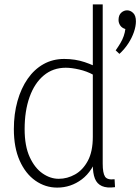

<svg xmlns="http://www.w3.org/2000/svg" viewBox="-20 -845 638 873"><path d="M523 -600 506 -616Q518 -633 527.5 -649Q537 -665 542.5 -681Q548 -697 550 -713Q534 -718 526.5 -729.5Q519 -741 519 -754Q519 -776 531 -787Q543 -798 558 -798Q573 -798 585.5 -786Q598 -774 598 -748Q598 -726 589 -699.5Q580 -673 563 -647Q546 -621 523 -600ZM447 -825V-101Q447 -58 457.5 -42Q468 -26 501 -30L503 6Q466 11 443.5 1Q421 -9 411.5 -33Q402 -57 402 -96V-146H427Q402 -67 352 -29.5Q302 8 240 8Q186 8 141 -23.5Q96 -55 69.5 -114.5Q43 -174 43 -258Q43 -327 59.5 -385.5Q76 -444 106 -487Q136 -530 178 -553.5Q220 -577 272 -577Q322 -577 365 -562.5Q408 -548 438 -530L404 -505Q375 -521 340 -529Q305 -537 279 -537Q221 -537 179 -502Q137 -467 114.5 -404Q92 -341 92 -258Q92 -181 115 -131Q138 -81 173.5 -56.5Q209 -32 247 -32Q286 -32 321.5 -52Q357 -72 379.5 -114Q402 -156 402 -223V-825Z"/></svg>

Font: Yaldevi ExtraLight
Style: Regular
Weight: 200
Designer: Sol Matas, Rajitha Manaperi, Kosala Senevirathne
Foundry: Mooniak
Version: Version 1.100